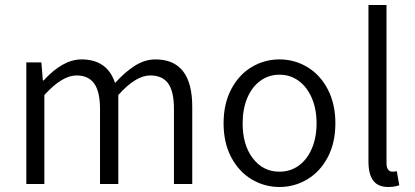

<svg xmlns="http://www.w3.org/2000/svg" viewBox="-20 -734 1655 766"><path d="M85 -485H145L151 -413H154Q231 -497 305 -497Q408 -497 439 -403Q481 -449 520 -473Q559 -497 600 -497Q747 -497 747 -308V0H674V-299Q674 -369 651 -401Q628 -433 579 -433Q522 -433 452 -355V0H379V-299Q379 -368 356 -400.5Q333 -433 285 -433Q228 -433 157 -355V0H85Z M872 -242Q872 -320 902.5 -378Q933 -436 984 -466.5Q1035 -497 1095 -497Q1155 -497 1206 -466.5Q1257 -436 1287.5 -378Q1318 -320 1318 -242Q1318 -164 1287.5 -106.5Q1257 -49 1206 -18.5Q1155 12 1095 12Q1035 12 984 -18.5Q933 -49 902.5 -106.5Q872 -164 872 -242ZM1243 -242Q1243 -299 1224 -343Q1205 -387 1171.5 -411.5Q1138 -436 1095 -436Q1052 -436 1018.5 -411.5Q985 -387 966.5 -343Q948 -299 948 -242Q948 -155 989 -102Q1030 -49 1095 -49Q1138 -49 1171.5 -73Q1205 -97 1224 -141Q1243 -185 1243 -242Z M1450 -89V-714H1522V-83Q1522 -66 1528.5 -57.5Q1535 -49 1545 -49Q1553 -49 1563 -51L1573 5Q1554 12 1529 12Q1488 12 1469 -13.5Q1450 -39 1450 -89Z"/></svg>

Font: Assistant-zap
Style: zap
Weight: 400
Designer: Hebrew By Ben Nathan, Latin by Paul Hunt
Version: Version 2.001